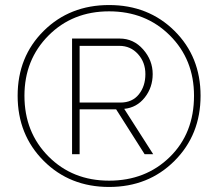

<svg xmlns="http://www.w3.org/2000/svg" viewBox="-20 -735 866 762"><path d="M153.5 -96.5Q50 -200 50 -355Q50 -510 153.5 -612.5Q257 -715 413 -715Q569 -715 672.5 -612.5Q776 -510 776 -355Q776 -200 672.5 -96.5Q569 7 413 7Q257 7 153.5 -96.5ZM750 -355Q750 -499 654 -594.5Q558 -690 413 -690Q268 -690 172.5 -594Q77 -498 77 -355Q77 -210 172.5 -114Q268 -18 413 -18Q558 -18 654 -112Q750 -206 750 -355ZM266 -582H455Q510 -582 548 -539Q586 -496 586 -441Q586 -388 554.5 -348Q523 -308 473 -303L588 -123H554L441 -301H296V-123H266ZM458 -328Q505 -328 531 -360.5Q557 -393 557 -441Q557 -488 527.5 -520.5Q498 -553 454 -553H296V-328Z"/></svg>

Font: Raleway-v4020 ExtraLight
Style: Regular
Weight: 275
Designer: Matt McInerney, Pablo Impallari, Rodrigo Fuenzalida
Foundry: Matt McInerney, Pablo Impallari, Rodrigo Fuenzalida
Version: Version 4.020;PS 004.020;hotconv 1.0.88;makeotf.lib2.5.64775